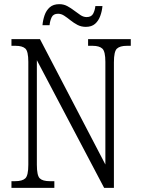

<svg xmlns="http://www.w3.org/2000/svg" viewBox="-20 -902 675 922"><path d="M35 0V-32H53Q87 -32 101.5 -45.5Q116 -59 116 -111V-605Q116 -656 101.5 -669Q87 -682 55 -682H35V-714H172L486 -112V-605Q486 -655 471.5 -668.5Q457 -682 425 -682H403V-714H608V-682H589Q556 -682 541.5 -668.5Q527 -655 527 -603V0H480L157 -613V-111Q157 -59 171 -45.5Q185 -32 219 -32H241V0ZM392 -773Q370 -773 352 -782.5Q334 -792 318.5 -804.5Q303 -817 288.5 -826.5Q274 -836 259 -836Q236 -836 228 -819Q220 -802 218 -781H184Q186 -805 194 -828.5Q202 -852 219 -867Q236 -882 265 -882Q286 -882 303.5 -872.5Q321 -863 336.5 -851Q352 -839 366.5 -829.5Q381 -820 396 -820Q419 -820 427.5 -836.5Q436 -853 438 -873H472Q470 -849 461.5 -825.5Q453 -802 436.5 -787.5Q420 -773 392 -773Z"/></svg>

Font: Noto Serif Tamil Condensed Light
Style: Italic
Weight: 300
Width: 3
Italic angle: -12°
Designer: Indian Type Foundry, Tom Grace, and the Monotype Design Team
Foundry: Monotype Imaging Inc.
Version: Version 2.003; ttfautohint (v1.8.4.7-5d5b)